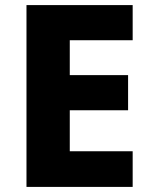

<svg xmlns="http://www.w3.org/2000/svg" viewBox="-20 -734 595 754"><path d="M501 0V-140H254V-301H483V-439H254V-576H501V-714H84V0Z"/></svg>

Font: Noto Sans Arabic ExtBd
Style: Regular
Weight: 800
Designer: Monotype Design Team, Nadine Chahine, Nizar Qandah and Khaled Hosny
Foundry: Monotype Imaging Inc.
Version: Version 2.012